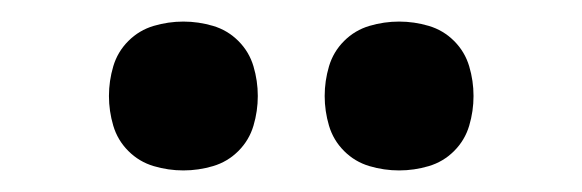

<svg xmlns="http://www.w3.org/2000/svg" viewBox="-20 -759 540 178"><path d="M350 -601Q336 -601 322.5 -605Q309 -609 299 -619Q289 -629 285 -642.5Q281 -656 281 -670Q281 -684 285 -697.5Q289 -711 299 -721Q309 -731 322.5 -735Q336 -739 350 -739Q364 -739 377.5 -735Q391 -731 401 -721Q411 -711 415 -697.5Q419 -684 419 -670Q419 -656 415 -642.5Q411 -629 401 -619Q391 -609 377.5 -605Q364 -601 350 -601ZM150 -601Q136 -601 122.5 -605Q109 -609 99 -619Q89 -629 85 -642.5Q81 -656 81 -670Q81 -684 85 -697.5Q89 -711 99 -721Q109 -731 122.5 -735Q136 -739 150 -739Q164 -739 177.5 -735Q191 -731 201 -721Q211 -711 215 -697.5Q219 -684 219 -670Q219 -656 215 -642.5Q211 -629 201 -619Q191 -609 177.5 -605Q164 -601 150 -601Z"/></svg>

Font: Iosevka SS18
Style: Bold
Weight: 700
Monospace: yes
Designer: Belleve Invis
Foundry: Belleve Invis
Version: Version 25.1.1; ttfautohint (v1.8.4)